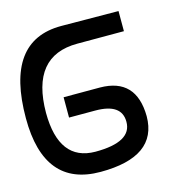

<svg xmlns="http://www.w3.org/2000/svg" viewBox="-107 -821 874 918"><g transform="rotate(-15 330.0 -361.5)"><path d="M200.2 -290Q200.2 -290 330.1 -290Q460 -290 460 -200.2Q460.9 -99.6 280.3 -99.6Q100.6 -100.6 99.6 -339.8Q100.6 -621.1 330.1 -621.1Q560.5 -621.1 560.5 -621.1Q560.5 -654.3 560.5 -720.7Q560.5 -720.7 280.3 -722.7Q278.3 -722.7 276.4 -722.7Q0 -722.7 0 -339.8Q0 0 279.3 0Q559.6 0 560.5 -200.2Q558.6 -389.6 379.9 -390.6Q200.2 -390.6 200.2 -390.6Q200.2 -390.6 200.2 -340.8Q200.2 -290 200.2 -290Z"/></g></svg>

Font: Encounter VC
Style: Regular
Weight: 400
Designer: Silver Alicorn
Version: Version 1.0